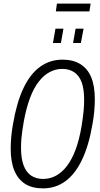

<svg xmlns="http://www.w3.org/2000/svg" viewBox="-20 -1027 554 1059"><path d="M217 12Q158 12 119 -12.5Q80 -37 59.5 -85.5Q39 -134 39 -207Q39 -237 42 -271.5Q45 -306 52 -344Q72 -462 109.5 -541Q147 -620 201.5 -659Q256 -698 325 -698Q383 -698 423 -673.5Q463 -649 483 -601Q503 -553 503 -480Q503 -450 500 -415Q497 -380 490 -342Q470 -224 432 -145Q394 -66 340 -27Q286 12 217 12ZM218 -40Q255 -40 288 -57.5Q321 -75 348.5 -110.5Q376 -146 396.5 -200.5Q417 -255 430 -331Q434 -357 437 -379Q440 -401 441.5 -418.5Q443 -436 443.5 -450.5Q444 -465 444 -478Q444 -536 430.5 -573Q417 -610 389.5 -628.5Q362 -647 324 -647Q287 -647 254 -629.5Q221 -612 193.5 -576.5Q166 -541 145.5 -486.5Q125 -432 111 -356Q107 -330 103.5 -308Q100 -286 98.5 -269Q97 -252 96.5 -238Q96 -224 96 -210Q96 -152 110.5 -114Q125 -76 152.5 -58Q180 -40 218 -40ZM272 -790 286 -869H330L316 -790ZM383 -790 397 -869H441L426 -790ZM288 -964 294 -1007H480L473 -964Z"/></svg>

Font: Archivo ExtraCondensed ExtraLight
Style: Italic
Weight: 250
Width: 2
Italic angle: -10°
Designer: Hector Gatti
Foundry: Omnibus-Type
Version: Version 2.001